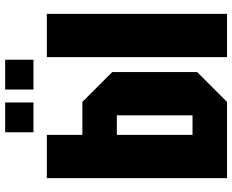

<svg xmlns="http://www.w3.org/2000/svg" viewBox="-98 -804 902 746"><g transform="rotate(-90 353.0 -431.0)"><path d="M278 -428H202V-134H278ZM446 -446V-116L330 0H34V-700H202V-562H330ZM504 0V-700H672V0ZM212 -752V-862H328V-752ZM378 -752V-862H494V-752Z"/></g></svg>

Font: Tektur Condensed
Style: Bold
Weight: 700
Width: 3
Designer: Adam Jagosz
Foundry: Adam Jagosz
Version: Version 1.005;gftools[0.9.30]